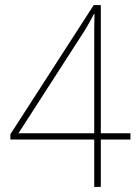

<svg xmlns="http://www.w3.org/2000/svg" viewBox="-20 -738 545 758"><path d="M495 -187V-212H378V-718H350L21 -208V-187H352V0H378V-187ZM352 -558V-212H53L294 -586C319 -623 332 -647 351 -683H353C352 -642 352 -622 352 -558Z"/></svg>

Font: Noto Sans Georgian SemiCondensed Thin
Style: Regular
Weight: 100
Width: 4
Designer: Monotype Design Team, Akaki Razmadze
Foundry: Google LLC
Version: Version 2.005